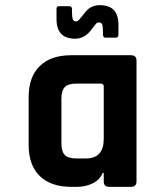

<svg xmlns="http://www.w3.org/2000/svg" viewBox="-20 -724 640 744"><path d="M199 -650V-688Q199 -695 201 -697.5Q203 -700 210 -700H249Q259 -700 259 -688V-677Q259 -656 262.5 -648.5Q266 -641 273 -641Q280 -641 285.5 -646.5Q291 -652 311.5 -678Q332 -704 367 -704Q439 -704 439 -628V-591Q439 -578 429 -578H389Q379 -578 379 -591V-600Q379 -623 375.5 -630Q372 -637 364.5 -637Q357 -637 353 -633Q349 -629 334 -609Q308 -574 271 -574Q199 -574 199 -650ZM280 0H256Q177 0 134 -42Q91 -84 91 -163V-347Q91 -426 134 -468Q177 -510 256 -510H487Q509 -510 509 -489V-21Q509 0 487 0H403Q382 0 382 -21V-54H378Q367 -27 339 -13.5Q311 0 280 0ZM382 -186V-389Q382 -400 370 -400H276Q244 -400 231 -386.5Q218 -373 218 -341V-169Q218 -137 231 -123.5Q244 -110 276 -110H313Q382 -110 382 -186Z"/></svg>

Font: RajdhaniMono
Style: Bold
Weight: 700
Monospace: yes
Designer: Satya Rajpurohit, Jyotish Sonowal
Foundry: Indian Type Foundry
Version: Version 1.201;PS 1.0;hotconv 1.0.78;makeotf.lib2.5.61930; tt